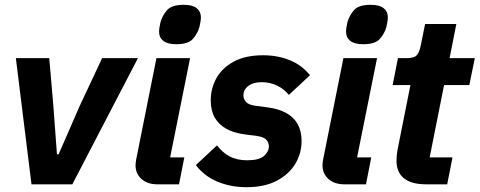

<svg xmlns="http://www.w3.org/2000/svg" viewBox="-20 -767 1996 799"><path d="M281 0H111L46 -525H185L202 -327L217 -125H224L312 -327L405 -525H554Z M714 -583Q677 -583 659.5 -597Q642 -611 642 -635Q642 -644 644 -655Q646 -666 648 -675Q655 -701 674.5 -724Q694 -747 744 -747Q781 -747 798.5 -733Q816 -719 816 -695Q816 -686 814 -675Q812 -664 810 -655Q803 -629 783.5 -606Q764 -583 714 -583ZM725 0H634Q594 0 569 -22Q544 -44 544 -80Q544 -86 545 -92Q546 -98 547 -105L631 -525H771L688 -112H747Z M1006 12Q940 12 885 -11Q830 -34 795 -80L883 -162Q905 -133 935 -116.5Q965 -100 1009 -100Q1058 -100 1078.5 -118Q1099 -136 1099 -158Q1099 -173 1088.5 -185Q1078 -197 1050 -201L997 -208Q952 -214 921 -231.5Q890 -249 873.5 -278Q857 -307 857 -349Q857 -399 880.5 -441.5Q904 -484 952.5 -510.5Q1001 -537 1075 -537Q1136 -537 1186 -516.5Q1236 -496 1270 -454L1182 -372Q1163 -396 1133.5 -410.5Q1104 -425 1069 -425Q1034 -425 1013.5 -409.5Q993 -394 993 -370Q993 -355 1003.5 -343Q1014 -331 1042 -327L1095 -320Q1140 -314 1171.5 -296.5Q1203 -279 1219 -250Q1235 -221 1235 -180Q1235 -129 1209 -85.5Q1183 -42 1132 -15Q1081 12 1006 12Z M1492 -583Q1455 -583 1437.5 -597Q1420 -611 1420 -635Q1420 -644 1422 -655Q1424 -666 1426 -675Q1433 -701 1452.5 -724Q1472 -747 1522 -747Q1559 -747 1576.5 -733Q1594 -719 1594 -695Q1594 -686 1592 -675Q1590 -664 1588 -655Q1581 -629 1561.5 -606Q1542 -583 1492 -583ZM1503 0H1412Q1372 0 1347 -22Q1322 -44 1322 -80Q1322 -86 1323 -92Q1324 -98 1325 -105L1409 -525H1549L1466 -112H1525Z M1841 0H1753Q1692 0 1661 -25Q1630 -50 1630 -99Q1630 -107 1631 -119Q1632 -131 1634 -142L1688 -413H1614L1636 -525H1672Q1704 -525 1715 -538Q1726 -551 1731 -578L1749 -667H1879L1851 -525H1956L1933 -413H1828L1768 -112H1863Z"/></svg>

Font: IBM Plex Sans
Style: Italic
Weight: 400
Italic angle: -11.31°
Designer: Mike Abbink, Paul van der Laan, Pieter van Rosmalen
Foundry: Bold Monday
Version: Version 3.201